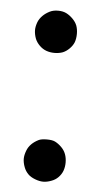

<svg xmlns="http://www.w3.org/2000/svg" viewBox="-43 -521 293 557"><g transform="rotate(5 103.5 -242.0)"><path d="M42 -54Q42 -65 47 -78Q51 -89 60 -98Q68 -106 80 -112Q88 -116 104 -116Q120 -116 128 -112Q138 -107 147 -98Q156 -89 160 -78Q164 -67 164 -54Q164 -41 160 -30Q156 -19 147 -10Q139 -2 128 2Q115 7 104 7Q93 7 80 2Q67 -3 60 -10Q51 -19 47 -30Q42 -43 42 -55ZM42 -429Q42 -440 47 -453Q51 -463 60 -472Q68 -480 80 -486Q90 -491 104 -491Q118 -491 128 -486Q138 -481 147 -472Q156 -463 160 -453Q164 -442 164 -429Q164 -415 160 -404Q156 -394 147 -385Q138 -376 128 -372Q117 -368 104 -368Q91 -368 80 -372Q69 -376 60 -385Q51 -394 47 -404Q42 -417 42 -430Z"/></g></svg>

Font: Aleo
Style: Regular
Weight: 400
Designer: Alessio Laiso
Version: Version 1.1